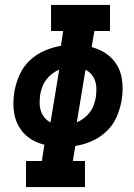

<svg xmlns="http://www.w3.org/2000/svg" viewBox="-20 -755 540 775"><path d="M85 0V-105H149L159 -171Q137 -176 117 -186.5Q97 -197 81 -212.5Q65 -228 54 -248.5Q43 -269 38.5 -291Q34 -313 34 -337Q34 -361 38 -385Q44 -419 58.5 -452Q73 -485 99 -510Q125 -535 158 -549.5Q191 -564 226 -570L235 -630H186V-735H424V-630H361L350 -565Q372 -559 392 -548.5Q412 -538 428 -522.5Q444 -507 455 -487Q466 -467 470.5 -444.5Q475 -422 475 -398Q475 -374 471 -350Q465 -316 451 -283.5Q437 -251 410.5 -225.5Q384 -200 351 -185.5Q318 -171 284 -166L274 -105H323V0ZM184 -261 219 -474Q203 -467 189.5 -456.5Q176 -446 166 -432.5Q156 -419 150.5 -403.5Q145 -388 142 -372Q140 -355 140 -338.5Q140 -322 145 -307Q150 -292 160 -280Q170 -268 184 -261ZM290 -261Q306 -268 319.5 -278.5Q333 -289 343 -302.5Q353 -316 358.5 -331.5Q364 -347 367 -363Q369 -380 369 -396.5Q369 -413 364 -428Q359 -443 349 -455Q339 -467 325 -473Z"/></svg>

Font: Iosevka Curly Slab XBdObl
Style: Regular
Weight: 800
Italic angle: -9°
Monospace: yes
Designer: Belleve Invis
Foundry: Belleve Invis
Version: Version 11.1.0; ttfautohint (v1.8.3)